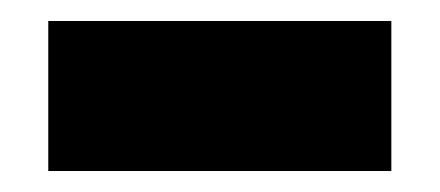

<svg xmlns="http://www.w3.org/2000/svg" viewBox="-20 -410 419 183"><path d="M353 -247H26V-390H353Z"/></svg>

Font: Open Sauce One Black
Style: Regular
Weight: 900
Designer: Alfredo Marco Pradil
Foundry: Creative Sauce Fz LLC
Version: Version 1.477